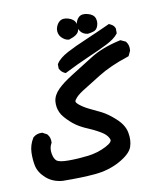

<svg xmlns="http://www.w3.org/2000/svg" viewBox="-74 -512 649 758"><g transform="rotate(-10 250.0 -133.0)"><path d="M116.2 183.6Q77.1 180.2 51.3 157.2Q25.4 134.3 19 106.4Q13.7 81.1 14.6 52.2Q15.6 22.5 31.7 -3.9L32.7 -5.4L33.7 -6.3Q48.3 -18.6 67.9 -17.6H70.3L71.8 -16.6L86.4 -8.8L88.4 -7.8L89.4 -6.3Q100.6 6.3 99.6 25.9V28.3L98.1 30.3Q88.4 47.9 92.3 70.3Q94.2 81.5 97.9 88.9Q101.6 96.2 106.4 100.1Q117.7 108.4 153.8 108.4Q192.9 108.4 232.9 103.5Q252 101.1 270 95.7Q288.1 90.3 305.2 81.5Q313.5 77.1 319.1 73.2Q324.7 69.3 327.1 66.2Q329.6 63 330.3 60.5Q331.1 58.1 330.6 56.2Q326.2 41 309.1 28.3Q290 14.6 252 -2Q238.8 -7.3 226.8 -13.7Q214.8 -20 204.6 -27.1Q194.3 -34.2 186 -42Q179.7 -47.9 174.3 -53.2Q168.9 -58.6 164.3 -64Q159.7 -69.3 156.2 -74.7Q152.8 -80.1 150.4 -85Q140.6 -105.5 142.6 -129.9Q145 -154.8 167.5 -177.2Q188.5 -198.2 228.5 -223.1Q268.1 -247.6 314 -276.9Q361.3 -307.1 434.6 -323.2L437.5 -323.7L440.4 -322.3L455.1 -315.4L457.5 -314.5L459 -312.5Q470.2 -297.9 467.8 -277.3L467.3 -275.4L466.8 -274.4L460 -259.8L458 -255.9L454.1 -254.4Q380.9 -230.5 332.5 -200.2Q282.7 -169.4 257.3 -153.3Q233.4 -138.2 223.6 -123.5Q219.7 -119.1 220.7 -114.7Q221.7 -110.4 229 -104Q237.8 -96.7 247.8 -90.3Q257.8 -84 269 -78.6Q293.5 -67.4 316.4 -55.7Q340.3 -43.5 368.7 -17.6Q383.8 -3.9 392.8 10.7Q401.9 25.4 404.8 41.5Q410.6 72.8 401.9 98.1Q392.6 125 346.7 150.4Q301.8 174.8 247.1 179.7Q193.8 184.6 117.2 183.6H116.7ZM197.8 -235.4Q191.4 -238.3 186.5 -243.2Q181.6 -248 178.7 -254.4L177.7 -256.3V-258.8V-270.5V-273.4L179.2 -275.4Q191.4 -295.4 226.1 -314Q258.3 -331.1 305.7 -351.1Q352.5 -371.1 399.4 -392.6L402.8 -394.5L406.7 -393.1Q411.1 -391.1 415.3 -388.4Q419.4 -385.7 422.4 -382.1Q425.3 -378.4 427.2 -373.5L427.7 -372.1V-370.1V-356.4V-353L425.8 -350.6Q412.6 -333 378.9 -315.9Q347.2 -299.8 299.3 -279.3Q252.4 -258.8 206.5 -235.4L202.1 -233.4ZM236.3 -361.3Q221.2 -362.8 208 -377Q201.7 -383.8 199.2 -392.8Q196.8 -401.9 198.2 -411.1Q200.2 -419.9 204.1 -427Q208 -434.1 213.9 -439Q227.1 -450.2 250 -443.4Q272.5 -436.5 278.3 -419.4Q283.7 -403.3 278.8 -388.7Q273.4 -372.1 240.2 -361.8L238.3 -361.3ZM314 -371.1Q296.4 -373.5 286.6 -386.2Q276.9 -398.4 278.8 -415Q280.8 -431.6 292 -442.4Q304.7 -454.1 328.1 -447.8Q351.1 -441.9 356.9 -425.8Q361.8 -411.1 356.9 -396Q351.6 -378.4 335.9 -375Q325.2 -372.1 316.4 -371.1H315.4Z"/></g></svg>

Font: NaikaiFont
Style: Bold
Weight: 700
Version: Version 1.89